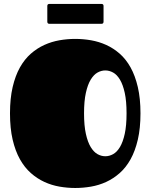

<svg xmlns="http://www.w3.org/2000/svg" viewBox="-20 -918 750 957"><path d="M355 19Q315.9 19 276.6 12.2Q237.3 5.4 201.2 -11.2Q165 -27.8 133.8 -55.4Q102.5 -83 79.3 -124.3Q56.2 -165.5 43 -221.9Q29.8 -278.3 29.8 -353Q29.8 -427.2 43 -483.9Q56.2 -540.5 79.3 -581.8Q102.5 -623 133.8 -650.4Q165 -677.7 201.2 -694.1Q237.3 -710.4 276.6 -717.3Q315.9 -724.1 355 -724.1Q394 -724.1 433.6 -717.3Q473.1 -710.4 509.3 -694.1Q545.4 -677.7 576.7 -650.4Q607.9 -623 630.9 -581.8Q653.8 -540.5 667 -483.9Q680.2 -427.2 680.2 -353Q680.2 -278.8 667 -222.2Q653.8 -165.5 630.9 -124.3Q607.9 -83 576.7 -55.4Q545.4 -27.8 509.3 -11.2Q473.1 5.4 433.6 12.2Q394 19 355 19ZM398.9 -353Q398.9 -292 408 -251Q417 -210 432.1 -185.1Q447.3 -160.2 466.1 -149.7Q484.9 -139.2 504.9 -139.2Q524.9 -139.2 543.9 -149.7Q563 -160.2 577.9 -185.1Q592.8 -210 601.8 -251Q610.8 -292 610.8 -353Q610.8 -414.1 601.8 -455.1Q592.8 -496.1 577.9 -521Q563 -545.9 543.9 -556.4Q524.9 -566.9 504.9 -566.9Q484.9 -566.9 466.1 -556.4Q447.3 -545.9 432.1 -521Q417 -496.1 408 -455.1Q398.9 -414.1 398.9 -353ZM226.1 -799.3Q215.8 -799.3 215.8 -810.1V-888.2Q215.8 -898.4 226.1 -898.4H485.8Q496.1 -898.4 496.1 -888.2V-810.1Q496.1 -799.3 485.8 -799.3Z"/></svg>

Font: Fascinate
Style: Regular
Weight: 900
Designer: Astigmatic (AOETI)
Foundry: Astigmatic (AOETI)
Version: Version 1.000